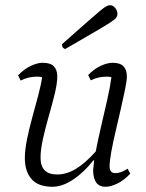

<svg xmlns="http://www.w3.org/2000/svg" viewBox="-20 -702 559 734"><path d="M181 12Q126 12 100.5 -17.5Q75 -47 75 -97Q75 -129 83.5 -170.5Q92 -212 104 -255.5Q116 -299 126.5 -338.5Q137 -378 141 -407Q132 -409 121 -409Q88 -409 59 -394L49 -414Q72 -438 97.5 -450Q123 -462 143 -462Q173 -462 186 -448.5Q199 -435 199 -409Q199 -384 189.5 -344.5Q180 -305 167 -260Q154 -215 144.5 -172.5Q135 -130 135 -99Q135 -35 198 -35Q235 -35 271 -57Q307 -79 346 -123Q354 -165 366 -216.5Q378 -268 389.5 -318.5Q401 -369 406 -407Q398 -409 387 -409Q356 -409 327 -395L317 -415Q339 -438 364.5 -450Q390 -462 411 -462Q439 -462 452 -448.5Q465 -435 465 -410Q465 -393 458 -359.5Q451 -326 441.5 -284Q432 -242 422 -200Q412 -158 405.5 -122Q399 -86 399 -66Q399 -40 421 -40Q441 -40 468 -57L478 -38Q453 -12 428 0Q403 12 383 12Q337 12 336 -51Q337 -65 340 -89H337Q301 -43 259.5 -15.5Q218 12 181 12ZM230 -515Q225 -515 221 -519.5Q217 -524 217 -533Q277 -586 311.5 -616.5Q346 -647 363 -661Q380 -675 387.5 -678.5Q395 -682 401 -682Q412 -682 420.5 -671.5Q429 -661 429 -649Q429 -642 425 -635.5Q421 -629 403 -617Q385 -605 344.5 -581.5Q304 -558 230 -515Z"/></svg>

Font: Petrona Light
Style: Italic
Weight: 300
Italic angle: -9°
Designer: Ringo R. Seeber
Foundry: Ringo R. Seeber
Version: Version 2.001; ttfautohint (v1.8.3)